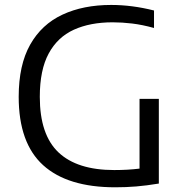

<svg xmlns="http://www.w3.org/2000/svg" viewBox="-20 -770 762 796"><path d="M458 6.5Q260 6.5 158.8 -85.2Q57.5 -177 57.5 -368.5Q57.5 -500.5 105 -584.8Q152.5 -669 238.8 -709.2Q325 -749.5 441 -749.5Q527.5 -749.5 618.5 -726.5V-654Q569.5 -667.5 527.8 -672.5Q486 -677.5 447 -677.5Q354 -677.5 286.2 -646.8Q218.5 -616 181.8 -548Q145 -480 145 -368.5Q145 -211.5 222.5 -138.2Q300 -65 453.5 -65Q510.5 -65 558.5 -71V-360H638.5V-9Q587 -0.5 544.8 3Q502.5 6.5 458 6.5Z"/></svg>

Font: Encode Sans SemiExpanded SemiExpanded
Style: Regular
Weight: 400
Width: 6
Designer: Multiple Designers
Foundry: Impallari Type
Version: Version 3.000; ttfautohint (v1.8.3) -l 8 -r 50 -G 200 -x 14 